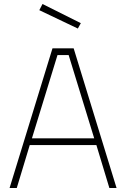

<svg xmlns="http://www.w3.org/2000/svg" viewBox="-20 -942 632 962"><path d="M28 0 243 -700H349L564 0H528L463 -215H129L64 0ZM140 -249H452L324 -666H268ZM370 -799 177 -891 193 -922 385 -826Z"/></svg>

Font: Cairo Play ExtraLight
Style: Regular
Weight: 250
Version: Version 3.119